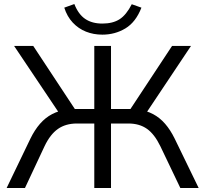

<svg xmlns="http://www.w3.org/2000/svg" viewBox="-20 -933 1019 953"><path d="M13 0 131 -245Q152 -288 178.5 -318.5Q205 -349 238.5 -366.5Q272 -384 312 -389L280 -362L50 -705H145L362 -376L340 -392H448V-705H531V-392H641L617 -376L834 -705H928L699 -362L667 -389Q707 -384 740 -366.5Q773 -349 799.5 -318.5Q826 -288 847 -245L966 0H875L776 -207Q747 -267 709.5 -293.5Q672 -320 617 -320H531V0H448V-320H362Q306 -320 267.5 -293Q229 -266 201 -207L104 0ZM488 -761Q444 -761 406.5 -776Q369 -791 341 -821Q313 -851 299 -895L349 -913Q369 -862 403 -839Q437 -816 488 -816Q540 -816 573.5 -837.5Q607 -859 634 -912L682 -895Q654 -823 602.5 -792Q551 -761 488 -761Z"/></svg>

Font: Nunito Sans 11pt
Style: Regular
Weight: 400
Version: Version 3.101;gftools[0.9.27]